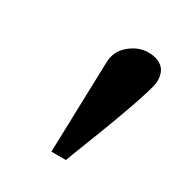

<svg xmlns="http://www.w3.org/2000/svg" viewBox="-86 -778 398 424"><g transform="rotate(30 112.5 -565.5)"><path d="M225.1 -668.9Q225.1 -659.7 217.5 -635.3Q210 -610.8 198.5 -578.9Q187 -546.9 174.6 -514.4Q162.1 -481.9 151.9 -455.8Q141.6 -429.7 137.2 -417H100.1L106.9 -650.9Q108.4 -678.2 129.9 -696Q151.4 -713.9 176.8 -713.9Q198.7 -713.9 211.9 -703.1Q225.1 -692.4 225.1 -668.9Z"/></g></svg>

Font: Charis
Style: Bold Italic
Weight: 700
Italic angle: -11°
Designer: Walt Agee, Miriam Martin, Annie Olsen, Victor Gaultney, Lorna Priest, Alan Ward, Bob Hallissy, Martin Hosken, Sharon Cor
Foundry: SIL Global
Version: Version 7.000